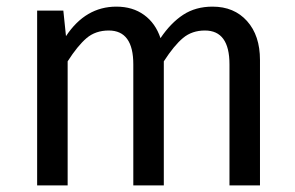

<svg xmlns="http://www.w3.org/2000/svg" viewBox="-20 -559 890 579"><path d="M764 -378V0H672V-365Q672 -467 598 -467Q559 -467 532 -444.5Q505 -422 474 -374V0H382V-365Q382 -467 308 -467Q268 -467 241 -444Q214 -421 184 -374V0H92V-527H171L179 -450Q238 -539 331 -539Q380 -539 414.5 -514Q449 -489 464 -444Q495 -490 532.5 -514.5Q570 -539 621 -539Q686 -539 725 -495.5Q764 -452 764 -378Z"/></svg>

Font: FiraGOUPP
Style: Medium
Weight: 400
Designer: bBox Type
Foundry: bBox Type GmbH
Version: Version 1.001